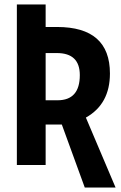

<svg xmlns="http://www.w3.org/2000/svg" viewBox="-20 -734 540 854"><path d="M494 100 362 -211Q469 -271 469 -407Q469 -614 234 -614H183V-714H55V0H183V-180H255L357 100ZM183 -498H233Q335 -498 335 -400Q335 -288 236 -288H183Z"/></svg>

Font: Noto Sans Mono UI Condensed
Style: Bold
Weight: 700
Width: 3
Designer: Monotype Design team
Foundry: Monotype Imaging Inc.
Version: 1.000